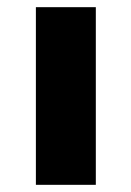

<svg xmlns="http://www.w3.org/2000/svg" viewBox="-20 -515 366 535"><path d="M247 0H80V-495H247Z"/></svg>

Font: Exo 2 Expanded
Style: Bold
Weight: 700
Width: 7
Designer: Natanael Gama
Version: Version 1.001;PS 001.001;hotconv 1.0.70;makeotf.lib2.5.58329